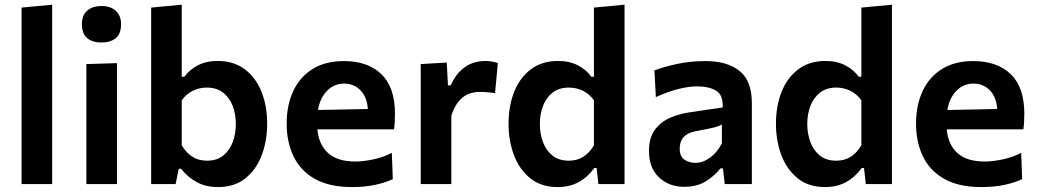

<svg xmlns="http://www.w3.org/2000/svg" viewBox="-20 -764 4310 797"><path d="M69.5 0V-732.5L196.5 -744.5V0Z M338.5 0V-498L465.5 -502V0ZM400.5 -587.5Q364 -587.5 342 -605.8Q320 -624 320 -664Q320 -700.5 342 -719.8Q364 -739 401.5 -739Q439 -739 460.8 -719Q482.5 -699 482.5 -664Q482.5 -624 460.8 -605.8Q439 -587.5 400.5 -587.5Z M885 12.5Q834.5 12.5 797 -7.8Q759.5 -28 731.5 -63.5H722L709 0H607.5V-732.5L734.5 -744.5V-445.5H745.5Q766 -474.5 801.2 -492.8Q836.5 -511 883.5 -511Q950 -511 996 -476.5Q1042 -442 1065.5 -383Q1089 -324 1089 -250Q1089 -180.5 1066.8 -120.8Q1044.5 -61 999.2 -24.2Q954 12.5 885 12.5ZM839 -97Q880.5 -97 907 -118.5Q933.5 -140 946.2 -174.8Q959 -209.5 959 -249Q959 -290.5 945.8 -324.8Q932.5 -359 905.8 -379.8Q879 -400.5 838 -400.5Q807.5 -400.5 780 -387Q752.5 -373.5 734.5 -347.5V-161Q751.5 -131.5 777.2 -114.2Q803 -97 839 -97Z M1441 12.5Q1347 12.5 1287 -21.5Q1227 -55.5 1198.5 -115Q1170 -174.5 1170 -251Q1170 -327 1197.2 -385.8Q1224.5 -444.5 1277.5 -477.5Q1330.5 -510.5 1407.5 -510.5Q1507 -510.5 1563.2 -456Q1619.5 -401.5 1619.5 -292.5Q1619.5 -254.5 1615.5 -227H1297.5Q1303 -164 1341.8 -128.8Q1380.5 -93.5 1455.5 -93.5Q1487 -93.5 1529 -102.2Q1571 -111 1606.5 -129.5L1610.5 -20.5Q1582 -6.5 1538.8 3Q1495.5 12.5 1441 12.5ZM1408.5 -417Q1367 -417 1337.8 -387.2Q1308.5 -357.5 1300 -307.5L1507 -311.5Q1503.5 -361 1476.5 -389Q1449.5 -417 1408.5 -417Z M1726.5 0V-498L1834.5 -504.5L1839.5 -409.5H1850.5Q1870.5 -452 1895 -473.8Q1919.5 -495.5 1945.2 -503.2Q1971 -511 1993.5 -511Q2005.5 -511 2019.5 -509Q2033.5 -507 2046.5 -502L2035 -377.5Q2017 -380 2002.2 -381.2Q1987.5 -382.5 1969.5 -382.5Q1951 -382.5 1929.5 -375.8Q1908 -369 1888 -347.8Q1868 -326.5 1853.5 -284.5V0Z M2295 12.5Q2226 12.5 2180.8 -24.2Q2135.5 -61 2113.2 -120.8Q2091 -180.5 2091 -250Q2091 -324 2114.5 -383Q2138 -442 2184 -476.5Q2230 -511 2296.5 -511Q2343.5 -511 2378.5 -493Q2413.5 -475 2434.5 -445.5H2445.5V-732.5L2572.5 -744.5V0H2464L2456.5 -66.5H2447Q2419 -28 2381.5 -7.8Q2344 12.5 2295 12.5ZM2341 -97Q2377 -97 2402.8 -114.2Q2428.5 -131.5 2445.5 -161V-347.5Q2427.5 -373.5 2400 -387Q2372.5 -400.5 2342 -400.5Q2301 -400.5 2274.2 -379.8Q2247.5 -359 2234.2 -324.8Q2221 -290.5 2221 -249Q2221 -209.5 2233.8 -174.8Q2246.5 -140 2273 -118.5Q2299.5 -97 2341 -97Z M2820.5 11.5Q2757.5 11.5 2715.8 -27.5Q2674 -66.5 2674 -137Q2674 -193 2698.8 -225.8Q2723.5 -258.5 2761 -274.8Q2798.5 -291 2837.5 -297L2980 -318Q2982 -370.5 2952 -388Q2922 -405.5 2874 -405.5Q2839.5 -405.5 2795.8 -394.5Q2752 -383.5 2702.5 -361L2696.5 -471.5Q2733 -486 2789 -498.2Q2845 -510.5 2907.5 -510.5Q2999 -510.5 3050 -469.5Q3101 -428.5 3101 -335.5V0H2988.5L2981 -65H2970.5Q2950 -37.5 2912.5 -13Q2875 11.5 2820.5 11.5ZM2866.5 -88Q2898 -88 2927.8 -109.8Q2957.5 -131.5 2976.5 -169V-247.5Q2966.5 -240.5 2945.8 -235.2Q2925 -230 2868.5 -219.5Q2801.5 -207.5 2801.5 -147Q2801.5 -114.5 2821.2 -101.2Q2841 -88 2866.5 -88Z M3405 12.5Q3336 12.5 3290.8 -24.2Q3245.5 -61 3223.2 -120.8Q3201 -180.5 3201 -250Q3201 -324 3224.5 -383Q3248 -442 3294 -476.5Q3340 -511 3406.5 -511Q3453.5 -511 3488.5 -493Q3523.5 -475 3544.5 -445.5H3555.5V-732.5L3682.5 -744.5V0H3574L3566.5 -66.5H3557Q3529 -28 3491.5 -7.8Q3454 12.5 3405 12.5ZM3451 -97Q3487 -97 3512.8 -114.2Q3538.5 -131.5 3555.5 -161V-347.5Q3537.5 -373.5 3510 -387Q3482.5 -400.5 3452 -400.5Q3411 -400.5 3384.2 -379.8Q3357.5 -359 3344.2 -324.8Q3331 -290.5 3331 -249Q3331 -209.5 3343.8 -174.8Q3356.5 -140 3383 -118.5Q3409.5 -97 3451 -97Z M4053.5 12.5Q3959.5 12.5 3899.5 -21.5Q3839.5 -55.5 3811 -115Q3782.5 -174.5 3782.5 -251Q3782.5 -327 3809.8 -385.8Q3837 -444.5 3890 -477.5Q3943 -510.5 4020 -510.5Q4119.5 -510.5 4175.8 -456Q4232 -401.5 4232 -292.5Q4232 -254.5 4228 -227H3910Q3915.5 -164 3954.2 -128.8Q3993 -93.5 4068 -93.5Q4099.5 -93.5 4141.5 -102.2Q4183.5 -111 4219 -129.5L4223 -20.5Q4194.5 -6.5 4151.2 3Q4108 12.5 4053.5 12.5ZM4021 -417Q3979.5 -417 3950.2 -387.2Q3921 -357.5 3912.5 -307.5L4119.5 -311.5Q4116 -361 4089 -389Q4062 -417 4021 -417Z"/></svg>

Font: Heraclito SemiBold
Style: Regular
Weight: 600
Designer: Kostas Bartsokas (font) & Cristiano Sobral (main changes)
Foundry: Kostas Bartsokas (font) & Cristiano Sobral (main changes)
Version: Version 1.00;July 8, 2020;FontCreator 13.0.0.2655 64-bit